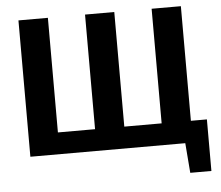

<svg xmlns="http://www.w3.org/2000/svg" viewBox="-56 -754 1112 968"><g transform="rotate(-5 499.5 -269.5)"><path d="M868 151H975V-110H894V-690H746V-110H557V-690H409V-110H221V-690H72V0H856Z"/></g></svg>

Font: SnT
Style: Bold
Weight: 700
Designer: Natanael Gama
Version: Version 1.001;PS 001.001;hotconv 1.0.70;makeotf.lib2.5.58329